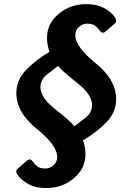

<svg xmlns="http://www.w3.org/2000/svg" viewBox="-20 -737 644 941"><path d="M60.1 -280.8Q60.1 -343.8 105.5 -391.8Q150.9 -439.9 222.7 -483.4Q210.4 -516.1 210.4 -550.8Q210.4 -621.1 267.3 -668.9Q324.2 -716.8 403.3 -716.8Q454.1 -716.8 487.8 -698.7Q521.5 -680.7 538.6 -658.7Q557.1 -634.8 544.4 -623.5L498 -583Q481.4 -568.4 468.3 -587.9Q459 -601.6 445.8 -611.3Q432.6 -621.1 406.2 -621.1Q385.7 -621.1 367.4 -605.5Q349.1 -589.8 349.1 -564Q349.1 -507.8 449.2 -426.8Q549.3 -345.7 549.3 -251.5Q549.3 -188.5 503.9 -140.4Q458.5 -92.3 386.7 -48.8Q398.9 -16.1 398.9 18.6Q398.9 88.9 342 136.7Q285.2 184.6 206.1 184.6Q155.3 184.6 121.6 166.5Q87.9 148.4 70.8 126.5Q52.2 102.5 64.9 91.3L111.3 50.8Q127.9 36.1 141.1 55.7Q150.4 69.3 163.6 79.1Q176.8 88.9 203.1 88.9Q223.6 88.9 241.9 73.2Q260.3 57.6 260.3 31.7Q260.3 -24.4 160.2 -105.5Q60.1 -186.5 60.1 -280.8ZM178.2 -309.6Q178.2 -258.8 250 -202.4Q321.8 -146 344.7 -118.7L397 -158.2Q431.2 -184.1 431.2 -222.7Q431.2 -273.4 359.4 -329.8Q287.6 -386.2 264.6 -413.6L212.4 -374Q178.2 -348.1 178.2 -309.6Z"/></svg>

Font: Istok
Style: Bold Italic
Weight: 700
Italic angle: -13°
Designer: Andrey V. Panov
Foundry: Andrey V. Panov
Version: Version 1.0.3